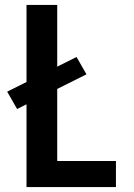

<svg xmlns="http://www.w3.org/2000/svg" viewBox="-20 -755 540 775"><path d="M87 0V-334L49 -315L9 -385L87 -424V-735H211V-486L289 -525L329 -455L211 -396V-105H448V0Z"/></svg>

Font: Iosevka Extrabold
Style: Regular
Weight: 800
Monospace: yes
Designer: Belleve Invis
Foundry: Belleve Invis
Version: Version 32.5.0; ttfautohint (v1.8.4)